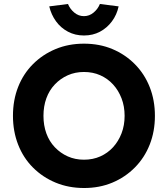

<svg xmlns="http://www.w3.org/2000/svg" viewBox="-20 -933 842 963"><path d="M45 -352Q45 -431 71 -497Q97 -563 145.5 -611.5Q194 -660 259 -687Q324 -714 401 -714Q479 -714 543.5 -687Q608 -660 656.5 -611Q705 -562 731 -496Q757 -430 757 -352Q757 -274 731 -208Q705 -142 656.5 -93Q608 -44 543.5 -17Q479 10 402 10Q324 10 259 -17Q194 -44 145.5 -92.5Q97 -141 71 -207.5Q45 -274 45 -352ZM605 -352Q605 -400 589.5 -440Q574 -480 547 -509.5Q520 -539 483 -555.5Q446 -572 401 -572Q357 -572 320 -555.5Q283 -539 255 -509.5Q227 -480 212.5 -440Q198 -400 198 -352Q198 -304 212.5 -264Q227 -224 255 -194.5Q283 -165 320 -148.5Q357 -132 401 -132Q446 -132 483 -148.5Q520 -165 547 -194.5Q574 -224 589.5 -264Q605 -304 605 -352ZM227 -901 321 -913Q331 -888 352.5 -870Q374 -852 401 -852Q428 -852 449.5 -870Q471 -888 481 -913L575 -901Q566 -859 541.5 -826Q517 -793 481.5 -774Q446 -755 401 -755Q357 -755 321 -774Q285 -793 261 -826Q237 -859 227 -901Z"/></svg>

Font: Mach SemiBold
Style: Regular
Weight: 600
Version: Version 1.002